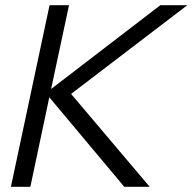

<svg xmlns="http://www.w3.org/2000/svg" viewBox="-20 -720 742 740"><path d="M22 0 171 -700H246L177 -377L598 -700H702L254 -358L557 0H459L170 -345L97 0Z"/></svg>

Font: Red Hat Display
Style: Italic
Weight: 400
Italic angle: -12°
Designer: Pentagram / MCKL
Foundry: Pentagram / MCKL
Version: Version 1.003; Red Hat Display Italic